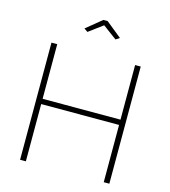

<svg xmlns="http://www.w3.org/2000/svg" viewBox="-131 -1021 994 1124"><g transform="rotate(15 366.5 -458.5)"><path d="M261 -840 355 -917H381L476 -840L453 -825L368 -888L283 -825ZM637 -710V0H603V-347H131V0H96V-710H131V-379H603V-710Z"/></g></svg>

Font: Raleway-v4020 ExtraLight
Style: Regular
Weight: 275
Designer: Matt McInerney, Pablo Impallari, Rodrigo Fuenzalida
Foundry: Matt McInerney, Pablo Impallari, Rodrigo Fuenzalida
Version: Version 4.020;PS 004.020;hotconv 1.0.88;makeotf.lib2.5.64775